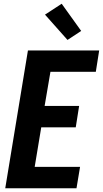

<svg xmlns="http://www.w3.org/2000/svg" viewBox="-20 -1004 549 1024"><path d="M8 0 129 -735H509L491 -621H249L218 -439H402L384 -325H200L165 -114H407L388 0ZM340 -791 220 -926 309 -984 413 -839Z"/></svg>

Font: Iosevka Heavy
Style: Italic
Weight: 900
Italic angle: -9°
Monospace: yes
Designer: Belleve Invis
Foundry: Belleve Invis
Version: Version 32.5.0; ttfautohint (v1.8.4)